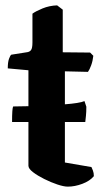

<svg xmlns="http://www.w3.org/2000/svg" viewBox="-20 -696 391 716"><path d="M233 0Q218 0 194 -8Q170 -16 145 -28.5Q120 -41 103 -54Q86 -67 86 -78V-241H25Q25 -267 26 -281Q27 -295 29 -299Q57 -299 86 -300V-434L9 -441Q9 -464 13.5 -476.5Q18 -489 22 -492L79 -501Q90 -502 95.5 -509Q101 -516 101 -538V-645Q113 -654 138.5 -664.5Q164 -675 193 -676L214 -660V-501L316 -500L328 -488Q326 -469 320 -452.5Q314 -436 308 -428L222 -430V-307Q248 -309 267 -312Q286 -315 295 -319L302 -298Q302 -278 300.5 -264Q299 -250 298 -241H222V-90L321 -73Q323 -69 326.5 -60Q330 -51 330 -39Q315 -21 287 -10.5Q259 0 233 0Z"/></svg>

Font: Texturina
Style: Bold
Weight: 700
Designer: Guillermo Torres Carreño
Foundry: Omnibus-Type
Version: Version 1.002; ttfautohint (v1.8.3)